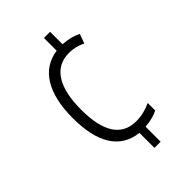

<svg xmlns="http://www.w3.org/2000/svg" viewBox="-220 -809 904 904"><g transform="rotate(-45 232.5 -357.0)"><path d="M293 -641V-724H252V-639C142 -624 81 -527 81 -361C81 -197 138 -103 254 -90V10H295V-90C331 -93 360 -101 381 -112V-162C351 -148 319 -139 283 -139C184 -139 137 -216 137 -361C137 -506 185 -591 286 -591C311 -591 341 -585 368 -571L385 -618C360 -631 329 -639 293 -641Z"/></g></svg>

Font: Noto Sans Thai Cond Light
Style: Regular
Weight: 300
Width: 3
Designer: Monotype Design Team
Foundry: Monotype Imaging Inc.
Version: Version 2.002